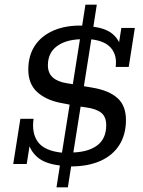

<svg xmlns="http://www.w3.org/2000/svg" viewBox="-20 -703 613 823"><path d="M222.2 100 236.8 6.3Q171.5 -1.3 139.4 -30.1Q107.3 -58.8 99.4 -100.2L108.1 -86.1L94.5 0H36.7L67.3 -193.7H123.9Q115 -132.1 142.9 -94.2Q170.7 -56.3 245.7 -48.6L281.8 -275.3L291.2 -252L238.2 -262.3Q175.9 -274.8 138.6 -309.3Q101.3 -343.9 101.3 -404.7Q101.3 -464.4 129.2 -506.9Q157.2 -549.5 209.4 -572.1Q261.7 -594.8 332.2 -593.4L346.2 -683H394.9L380.2 -588.3Q434.6 -581.3 463 -557Q491.3 -532.6 499 -497.9L486.7 -497.8L500.2 -583.4H558L531.8 -416H475.8Q482.4 -465 456.7 -496.2Q431 -527.4 371.4 -534.4L337.5 -320L328.9 -335.3L377.3 -327.1Q447.2 -315.2 483.6 -282.6Q519.9 -249.9 519.9 -188.8Q519.9 -126.6 491.8 -81.9Q463.6 -37.1 411 -13.5Q358.3 10.2 284.9 10.4L270.9 100ZM294.4 -49.5Q360.6 -51.9 397.9 -80.7Q435.3 -109.5 435.3 -166.4Q435.3 -202.4 414 -219.5Q392.7 -236.6 350 -242.4L308.6 -248.6L328.8 -266.2ZM289.9 -328.1 322.7 -534.7Q259.7 -532.3 222.5 -503.9Q185.3 -475.5 185.3 -422.8Q185.3 -390.3 205.9 -371.4Q226.6 -352.5 265.5 -346.4L303 -340.4Z"/></svg>

Font: Rokkitt SemiBold
Style: Italic
Weight: 600
Italic angle: -9°
Designer: Vernon Adams
Foundry: Vernon Adams
Version: Version 3.103